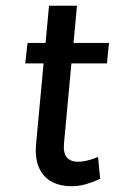

<svg xmlns="http://www.w3.org/2000/svg" viewBox="-20 -633 398 666"><path d="M227 13Q189 13 159.8 -2.5Q130.5 -18 115.8 -50.2Q101 -82.5 105 -132L133 -432.5L153.5 -413H67.5L75.5 -484H160.5L136 -461.5L150 -613H247L233 -461.5L212.5 -484H358L351 -413H205L229.5 -432.5L202 -135.5Q199 -103 211.5 -87.5Q224 -72 251.5 -72Q266 -72 282.5 -76Q299 -80 320 -88.5L327.5 -12.5Q302 -1 277.8 6Q253.5 13 227 13Z"/></svg>

Font: Karla SemiBold
Style: Italic
Weight: 600
Italic angle: -8°
Designer: Jonathan Pinhorn
Version: Version 2.004;gftools[0.9.33]